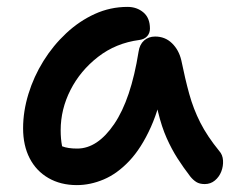

<svg xmlns="http://www.w3.org/2000/svg" viewBox="-20 -527 682 557"><path d="M203 10Q156 10 120.5 -10.5Q85 -31 66 -68Q47 -105 47 -155Q47 -204 62.5 -254.5Q78 -305 106 -350Q134 -395 172 -430.5Q210 -466 255 -486.5Q300 -507 350 -507Q377 -507 396 -491Q415 -475 415 -444Q415 -431 407 -422Q399 -413 384 -411Q316 -402 264.5 -362Q213 -322 184.5 -266Q156 -210 156 -149Q156 -124 160 -103.5Q164 -83 178 -51L121 -131Q144 -109 160.5 -102.5Q177 -96 204 -96Q263 -96 311.5 -167.5Q360 -239 382 -377Q385 -398 398 -409.5Q411 -421 430 -421Q459 -421 479 -401.5Q499 -382 506 -352Q517 -298 529 -254.5Q541 -211 561 -171.5Q581 -132 616 -89Q626 -78 627 -61.5Q628 -45 622 -29.5Q616 -14 603.5 -3.5Q591 7 574 7Q559 7 549.5 1Q540 -5 532 -15Q512 -41 495 -67.5Q478 -94 463.5 -126.5Q449 -159 438.5 -202.5Q428 -246 421 -305L460 -307Q445 -219 417.5 -158Q390 -97 355 -60Q320 -23 281 -6.5Q242 10 203 10Z"/></svg>

Font: Shantell Sans Medium
Style: Regular
Weight: 500
Designer: Stephen Nixon, Anya Danilova, Shantell Martin
Foundry: Arrow Type
Version: Version 1.011;[c5ecc13dd]